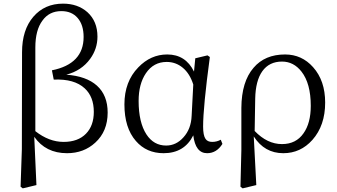

<svg xmlns="http://www.w3.org/2000/svg" viewBox="-20 -827 1851 1054"><path d="M105 207 93 198 100 -8 101 -540Q101 -663 163 -735Q225 -807 326 -807Q407 -807 460 -760Q515 -710 515 -626Q515 -559 475 -504Q428 -439 344 -417Q454 -409 512 -357Q571 -304 571 -209Q571 -106 503 -44Q440 14 348 14Q231 14 168 -76L180 189ZM329 -48Q408 -48 452 -93Q495 -137 495 -213Q495 -296 445 -342Q388 -395 275 -390L265 -441Q439 -476 439 -624Q439 -690 406.5 -728Q374 -766 317 -766Q250 -766 213 -714Q174 -662 174 -566V-107Q249 -48 329 -48Z M878 14Q784 14 726 -53Q663 -125 663 -254Q663 -379 739 -457Q807 -528 898 -528Q999 -528 1045 -434L1052 -507L1119 -523L1132 -514Q1095 -239 1095 -132Q1095 -84 1108 -65Q1119 -48 1145 -48Q1170 -48 1192 -60L1201 -37Q1169 14 1117 14Q1053 14 1041 -84Q992 14 878 14ZM892 -28Q947 -28 987 -73Q1029 -119 1032 -191L1041 -363Q1022 -423 983.5 -455Q945 -487 895 -487Q823 -487 781 -425Q741 -366 741 -273Q741 -155 784 -89Q824 -28 892 -28Z M1312 207 1300 198 1305 -4V-235Q1306 -379 1372 -455Q1434 -528 1545 -528Q1637 -528 1699 -458Q1765 -384 1765 -264Q1765 -138 1695 -59Q1630 14 1535 14Q1432 14 1373 -78L1387 189ZM1528 -36Q1605 -36 1646 -95Q1686 -151 1686 -246Q1686 -369 1635 -434Q1592 -489 1528 -489Q1458 -489 1420 -436Q1383 -384 1381 -286L1378 -108Q1447 -36 1528 -36Z"/></svg>

Font: GenRyuMin TW R
Style: Regular
Weight: 400
Version: Version 1.501;PS 1;hotconv 16.6.51;makeotf.lib2.5.65220